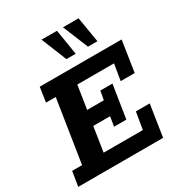

<svg xmlns="http://www.w3.org/2000/svg" viewBox="-187 -929 987 1056"><g transform="rotate(-30 307.0 -401.0)"><path d="M2 0 17 -93H80L142 -490H80L94 -583H614L584 -387H495L512 -490H279L256 -342H362L372 -398H449L416 -188H338L348 -249H241L217 -93H466L484 -201H572L541 0ZM434 -641 368 -802H467L494 -641ZM297 -641 232 -802H330L356 -641Z"/></g></svg>

Font: Rokkitt SemiBold
Style: Bold Italic
Weight: 700
Italic angle: -9°
Version: Version 3.103